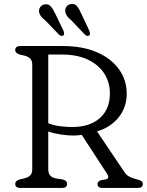

<svg xmlns="http://www.w3.org/2000/svg" viewBox="-20 -927 724 947"><path d="M605 -465.5Q605 -397.5 565.2 -348.2Q525.5 -299 458.5 -279L594.5 -77Q604.5 -62.5 618.5 -55.5Q632.5 -48.5 648 -44.5Q669.5 -39 677 -34.2Q684.5 -29.5 684.5 -20Q684.5 0 659.5 0H485.5Q461 0 461 -20Q461 -33 479.5 -38.5L500.5 -42Q523 -46 508 -70L383 -262Q374 -260.5 364.5 -259.5Q355 -258.5 344.5 -258.5Q314 -258.5 280.5 -263.5Q247 -268.5 218 -278.5V-91.5Q218 -54 256 -47L291 -41.5Q311 -35.5 311 -20Q311 0 286 0H80.5Q55 0 55 -20Q55 -35 77 -42L101 -47.5Q119 -52 129 -62Q139 -72 139 -91.5V-608.5Q139 -628 129 -638Q119 -648 101 -652.5L77 -658Q55 -665 55 -680Q55 -700 80.5 -700H288.5Q388.5 -700 459.2 -668.8Q530 -637.5 567.5 -584.5Q605 -531.5 605 -465.5ZM218 -658V-319Q249 -307 281.2 -303.8Q313.5 -300.5 335.5 -300.5Q423 -300.5 472.5 -344.5Q522 -388.5 522 -466Q522 -521.5 494 -564.8Q466 -608 413.2 -633Q360.5 -658 286 -658ZM381 -859.5 420.5 -775.5Q423 -768.5 423.8 -762.5Q424.5 -756.5 420 -752.5Q410.5 -745.5 399 -756L333.5 -825Q320.5 -835.5 312.2 -846.2Q304 -857 302 -869.5Q300 -884 308 -894.5Q316 -905 330.5 -907Q349.5 -909.5 360.2 -896Q371 -882.5 381 -859.5ZM252.5 -859.5 293 -775.5Q295.5 -769 296.2 -763Q297 -757 293 -753Q284 -745.5 271.5 -755.5L206 -824Q193 -834 184.2 -844.2Q175.5 -854.5 173 -867Q170.5 -881.5 178.5 -892.2Q186.5 -903 200 -905.5Q219 -908.5 230.2 -895.5Q241.5 -882.5 252.5 -859.5Z"/></svg>

Font: Fraunces 9pt SuperSoft Light
Style: Regular
Weight: 300
Version: Version 1.000;[b76b70a41]